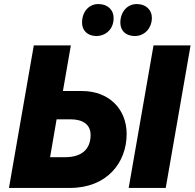

<svg xmlns="http://www.w3.org/2000/svg" viewBox="-20 -923 956 943"><path d="M24 0H324C504 0 602 -123 602 -265C602 -387 516 -476 382 -476H289L328 -700H146ZM612 0H794L916 -700H734ZM452 -746C497 -746 537 -777 538 -832C539 -874 509 -903 464 -903C419 -904 384 -868 383 -814C382 -774 409 -747 452 -746ZM641 -746C696 -746 725 -791 726 -832C727 -874 697 -903 653 -903C607 -904 572 -867 571 -813C571 -773 596 -747 641 -746ZM226 -151 258 -337H326C389 -337 425 -310 425 -260C425 -190 381 -151 300 -151Z"/></svg>

Font: Fixel Display 20240404 ExBold
Style: Italic
Weight: 800
Italic angle: -10°
Designer: AlfaBravo + MacPaw
Foundry: Kyrylo Tkachov, Marchela Mozhyna, Serhii Makarenko, Maria Weinstein, Zakhar Kryvoshyya
Version: Version 1.211;Glyphs 3.2 (3225)